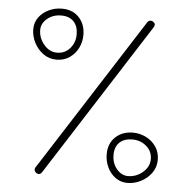

<svg xmlns="http://www.w3.org/2000/svg" viewBox="-52 -744 827 832"><g transform="rotate(5 361.5 -328.0)"><path d="M67.9 -592.8Q67.9 -622.6 84.2 -644.8Q100.6 -667 127.2 -679.7Q153.8 -692.4 184.1 -692.4Q231.4 -692.4 259 -662.6Q286.6 -632.8 286.6 -586.4Q286.6 -556.2 273.2 -529.5Q259.8 -502.9 235.6 -486.6Q211.4 -470.2 179.2 -470.2Q147 -470.2 121.8 -488.3Q96.7 -506.3 82.3 -534.7Q67.9 -563 67.9 -592.8ZM582 -670.9Q596.7 -661.6 586.9 -646.5L160.2 21Q150.4 35.6 136.2 27.3Q129.9 23.4 127.7 16.6Q125.5 9.8 129.4 3.4L557.6 -666Q561.5 -672.4 568.8 -673.6Q576.2 -674.8 582 -670.9ZM98.1 -592.8Q98.1 -557.6 122.1 -529.1Q146 -500.5 179.2 -500.5Q212.9 -500.5 235.1 -525.6Q257.3 -550.8 257.3 -586.4Q257.3 -622.6 238 -642.6Q218.8 -662.6 184.1 -662.6Q147.5 -662.6 122.8 -641.6Q98.1 -620.6 98.1 -592.8ZM531.7 35.2Q502.9 35.2 480.2 18.8Q457.5 2.4 444.8 -24.2Q432.1 -50.8 432.1 -81.1Q432.1 -127.9 461.9 -156Q491.7 -184.1 537.6 -184.1Q568.4 -184.1 595.2 -170.4Q622.1 -156.7 638.4 -132.6Q654.8 -108.4 654.8 -76.2Q654.8 -43.5 636.5 -18.3Q618.2 6.8 590.1 21Q562 35.2 531.7 35.2ZM531.7 5.4Q567.9 5.4 596.2 -18.8Q624.5 -43 624.5 -76.2Q624.5 -109.9 599.1 -132.1Q573.7 -154.3 537.6 -154.3Q502 -154.3 481.9 -135Q461.9 -115.7 461.9 -81.1Q461.9 -44.4 482.9 -19.5Q503.9 5.4 531.7 5.4Z"/></g></svg>

Font: Mikhak-DS1-FD ExtraLight
Style: Regular
Weight: 200
Designer: Amin Abedi
Version: Version 3.2